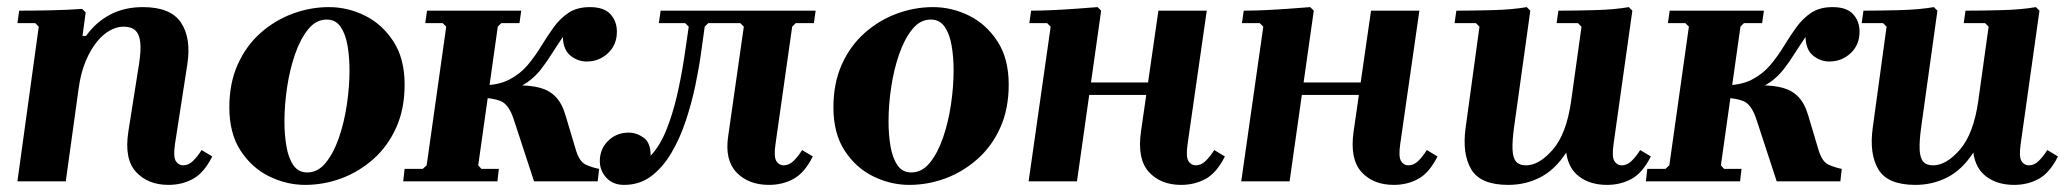

<svg xmlns="http://www.w3.org/2000/svg" viewBox="-20 -510 5827 540"><path d="M547 -88 577 -70Q554 -24 523 -7Q492 10 454 10Q396 10 362.5 -26.5Q329 -63 341 -140L371 -330Q377 -368 374.5 -391Q372 -414 360.5 -424.5Q349 -435 327 -435Q309 -435 289.5 -424.5Q270 -414 252.5 -392.5Q235 -371 221 -338Q207 -305 201 -260L165 0H29L89 -435L79 -445H29L34 -480Q73 -480 122 -481Q171 -482 211 -485L221 -475L212 -409H222Q250 -448 290 -469Q330 -490 382 -490Q460 -490 489 -446.5Q518 -403 507 -330L472 -104Q467 -69 474.5 -57Q482 -45 495 -45Q510 -45 522.5 -57Q535 -69 547 -88Z M905 -490Q958 -490 1006.5 -466Q1055 -442 1086.5 -393.5Q1118 -345 1118 -272Q1118 -204 1094.5 -151.5Q1071 -99 1030.5 -63Q990 -27 940.5 -8.5Q891 10 838 10Q786 10 737 -14Q688 -38 656.5 -86.5Q625 -135 625 -208Q625 -276 648.5 -328.5Q672 -381 712.5 -417Q753 -453 803 -471.5Q853 -490 905 -490ZM844 -25Q874 -25 896 -52Q918 -79 933 -122Q948 -165 955.5 -215.5Q963 -266 963 -312Q963 -349 957.5 -381.5Q952 -414 938 -434.5Q924 -455 899 -455Q869 -455 847 -428Q825 -401 810 -358Q795 -315 787.5 -265Q780 -215 780 -168Q780 -132 785.5 -99Q791 -66 805 -45.5Q819 -25 844 -25Z M1325 -45 1334 -35H1383L1379 0H1114L1118 -35H1169L1180 -45L1235 -435L1225 -445H1176L1181 -480H1446L1441 -445H1390L1380 -435ZM1482 0 1425 -174Q1411 -217 1387.5 -226Q1364 -235 1330 -235L1335 -270H1437Q1473 -270 1499 -263Q1525 -256 1543 -237.5Q1561 -219 1571 -184L1600 -87Q1610 -55 1627.5 -47Q1645 -39 1665 -35L1661 0ZM1639 -490Q1679 -490 1697 -470Q1715 -450 1715 -421Q1715 -384 1690 -360.5Q1665 -337 1630 -337Q1605 -337 1584.5 -353.5Q1564 -370 1563 -406Q1546 -381 1531.5 -358Q1517 -335 1501 -314.5Q1485 -294 1463 -278.5Q1441 -263 1409 -254.5Q1377 -246 1331 -246L1335 -270Q1381 -270 1412 -286Q1443 -302 1464 -327Q1485 -352 1502 -380Q1519 -408 1537 -433Q1555 -458 1579 -474Q1603 -490 1639 -490Z M1735 10Q1704 10 1685.5 -10Q1667 -30 1667 -57Q1667 -91 1690.5 -114Q1714 -137 1748 -137Q1770 -137 1790 -123Q1810 -109 1810 -72Q1836 -100 1853.5 -143Q1871 -186 1883 -237Q1895 -288 1903 -339.5Q1911 -391 1917 -435L1907 -445H1833L1838 -480H2274L2269 -445H2218L2208 -435L2161 -104Q2156 -69 2163.5 -57Q2171 -45 2184 -45Q2199 -45 2211.5 -57Q2224 -69 2236 -88L2266 -70Q2243 -24 2212 -7Q2181 10 2143 10Q2085 10 2051.5 -25Q2018 -60 2028 -127L2072 -435L2062 -445H1972L1962 -435Q1958 -407 1952 -363Q1946 -319 1935.5 -269Q1925 -219 1908.5 -169.5Q1892 -120 1868 -79.5Q1844 -39 1811.5 -14.5Q1779 10 1735 10Z M2604 -490Q2657 -490 2705.5 -466Q2754 -442 2785.5 -393.5Q2817 -345 2817 -272Q2817 -204 2793.5 -151.5Q2770 -99 2729.5 -63Q2689 -27 2639.5 -8.5Q2590 10 2537 10Q2485 10 2436 -14Q2387 -38 2355.5 -86.5Q2324 -135 2324 -208Q2324 -276 2347.5 -328.5Q2371 -381 2411.5 -417Q2452 -453 2502 -471.5Q2552 -490 2604 -490ZM2543 -25Q2573 -25 2595 -52Q2617 -79 2632 -122Q2647 -165 2654.5 -215.5Q2662 -266 2662 -312Q2662 -349 2656.5 -381.5Q2651 -414 2637 -434.5Q2623 -455 2598 -455Q2568 -455 2546 -428Q2524 -401 2509 -358Q2494 -315 2486.5 -265Q2479 -215 2479 -168Q2479 -132 2484.5 -99Q2490 -66 2504 -45.5Q2518 -25 2543 -25Z M2873 0 2935 -435 2925 -445H2875L2880 -480Q2906 -480 2939.5 -481.5Q2973 -483 3007 -485.5Q3041 -488 3067 -490L3077 -480L3009 0ZM3006 -243 3011 -278H3283L3278 -243ZM3395 -88 3425 -70Q3402 -24 3371 -7Q3340 10 3302 10Q3244 10 3211 -26.5Q3178 -63 3189 -140L3238 -480H3374L3320 -104Q3315 -69 3322.5 -57Q3330 -45 3343 -45Q3358 -45 3370.5 -57Q3383 -69 3395 -88Z M3471 0 3533 -435 3523 -445H3473L3478 -480Q3504 -480 3537.5 -481.5Q3571 -483 3605 -485.5Q3639 -488 3665 -490L3675 -480L3607 0ZM3604 -243 3609 -278H3881L3876 -243ZM3993 -88 4023 -70Q4000 -24 3969 -7Q3938 10 3900 10Q3842 10 3809 -26.5Q3776 -63 3787 -140L3836 -480H3972L3918 -104Q3913 -69 3920.5 -57Q3928 -45 3941 -45Q3956 -45 3968.5 -57Q3981 -69 3993 -88Z M4593 -88 4623 -70Q4600 -24 4569 -7Q4538 10 4500 10Q4453 10 4422 -13Q4391 -36 4385 -81Q4354 -33 4312.5 -11.5Q4271 10 4222 10Q4144 10 4118 -33.5Q4092 -77 4102 -150L4141 -435L4131 -445H4071L4076 -480Q4123 -480 4178.5 -481.5Q4234 -483 4274 -490L4284 -480L4238 -150Q4233 -113 4234 -89.5Q4235 -66 4244 -55.5Q4253 -45 4272 -45Q4309 -45 4347.5 -89.5Q4386 -134 4399 -227L4428 -435L4418 -445H4358L4363 -480Q4410 -480 4465.5 -481.5Q4521 -483 4561 -490L4571 -480L4518 -104Q4513 -69 4520.5 -57Q4528 -45 4541 -45Q4556 -45 4568.5 -57Q4581 -69 4593 -88Z M4820 -45 4829 -35H4878L4874 0H4609L4613 -35H4664L4675 -45L4730 -435L4720 -445H4671L4676 -480H4941L4936 -445H4885L4875 -435ZM4977 0 4920 -174Q4906 -217 4882.5 -226Q4859 -235 4825 -235L4830 -270H4932Q4968 -270 4994 -263Q5020 -256 5038 -237.5Q5056 -219 5066 -184L5095 -87Q5105 -55 5122.5 -47Q5140 -39 5160 -35L5156 0ZM5134 -490Q5174 -490 5192 -470Q5210 -450 5210 -421Q5210 -384 5185 -360.5Q5160 -337 5125 -337Q5100 -337 5079.5 -353.5Q5059 -370 5058 -406Q5041 -381 5026.5 -358Q5012 -335 4996 -314.5Q4980 -294 4958 -278.5Q4936 -263 4904 -254.5Q4872 -246 4826 -246L4830 -270Q4876 -270 4907 -286Q4938 -302 4959 -327Q4980 -352 4997 -380Q5014 -408 5032 -433Q5050 -458 5074 -474Q5098 -490 5134 -490Z M5738 -88 5768 -70Q5745 -24 5714 -7Q5683 10 5645 10Q5598 10 5567 -13Q5536 -36 5530 -81Q5499 -33 5457.5 -11.5Q5416 10 5367 10Q5289 10 5263 -33.5Q5237 -77 5247 -150L5286 -435L5276 -445H5216L5221 -480Q5268 -480 5323.5 -481.5Q5379 -483 5419 -490L5429 -480L5383 -150Q5378 -113 5379 -89.5Q5380 -66 5389 -55.5Q5398 -45 5417 -45Q5454 -45 5492.5 -89.5Q5531 -134 5544 -227L5573 -435L5563 -445H5503L5508 -480Q5555 -480 5610.5 -481.5Q5666 -483 5706 -490L5716 -480L5663 -104Q5658 -69 5665.5 -57Q5673 -45 5686 -45Q5701 -45 5713.5 -57Q5726 -69 5738 -88Z"/></svg>

Font: Brygada 1918
Style: Bold Italic
Weight: 700
Italic angle: -8°
Designer: Mateusz Machalski | Borys Kosmynka | Przemek Hoffer
Foundry: NIEPODLEGLA 2018
Version: Version 3.006